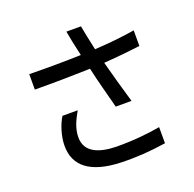

<svg xmlns="http://www.w3.org/2000/svg" viewBox="-136 -871 1074 1064"><g transform="rotate(-20 401.0 -339.0)"><path d="M90 -581V-490C207 -489 311 -491 417 -494C434 -414 459 -327 479 -248H572C545 -340 524 -414 502 -498C589 -504 670 -513 717 -519V-611C639 -598 561 -591 480 -586C467 -644 457 -694 450 -732H364C370 -697 381 -643 395 -583C301 -580 207 -579 90 -581ZM138 -144C136 -21 223 47 400 53C490 56 575 50 666 36V-59C596 -47 510 -37 407 -38C304 -40 226 -71 226 -158C226 -210 247 -253 274 -301H184C158 -259 139 -197 138 -144Z"/></g></svg>

Font: コーポレート・ロゴ ver3 Medium
Style: Regular
Weight: 500
Designer: [KANA_main] LOGOTYPE.JP [Source Han Sans] Ryoko NISHIZUKA 西塚涼子 (kana, bopomofo & ideographs); Paul D. Hunt (Latin, Greek
Version: Version 12.001;FEAKit 1.0